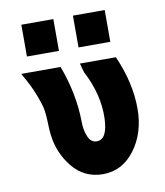

<svg xmlns="http://www.w3.org/2000/svg" viewBox="-79 -744 705 821"><g transform="rotate(-10 273.5 -334.0)"><path d="M69 -541V-679H208V-541ZM293 -541V-679H431V-541ZM32 -472H203Q250 -346 251 -225Q251 -190 263 -161Q275 -132 301 -132Q347 -132 350 -224Q353 -326 299 -430V-429Q291 -454 287 -472H443Q496 -352 496 -240Q496 -135 441.5 -62Q387 11 303 11Q222 11 171 -51.5Q120 -114 111 -196Q109 -211 108 -245Q107 -279 103.5 -301.5Q100 -324 82.5 -370Q65 -416 32 -472Z"/></g></svg>

Font: Coval
Style: Heavy
Weight: 900
Foundry: Context Ltd
Version: Version 001.000